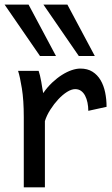

<svg xmlns="http://www.w3.org/2000/svg" viewBox="-26 -801 481 821"><path d="M75.7 0V-300.3Q75.7 -372.6 67.6 -422.6Q59.6 -472.7 51.3 -498H139.2Q142.1 -490.2 145 -477.8Q147.9 -465.3 150.4 -451.7Q152.8 -438 154.8 -424.8L158.7 -402.8Q176.3 -428.2 197 -447.8Q217.8 -467.3 239 -480.7Q260.3 -494.1 280.5 -501Q300.8 -507.8 317.4 -507.8Q348.1 -507.8 369.4 -494.4Q390.6 -481 404.1 -458.3Q417.5 -435.5 423.6 -406Q429.7 -376.5 429.7 -344.2L351.6 -327.1Q351.6 -345.2 348.1 -362.1Q344.7 -378.9 337.9 -391.8Q331.1 -404.8 320.6 -412.4Q310.1 -419.9 295.4 -419.9Q279.8 -419.9 260.7 -408Q241.7 -396 223.4 -376.5Q205.1 -356.9 189.5 -332.5Q173.8 -308.1 166 -283.2V0ZM262.2 -781.2 379.4 -561.5H311L159.7 -781.2ZM96.2 -781.2 213.4 -561.5H145L-6.3 -781.2Z"/></svg>

Font: Andika Compact
Style: Regular
Weight: 400
Designer: Victor Gaultney, Annie Olsen, Julie Remington, Don Collingsworth, Eric Hays, Becca Hirsbrunner
Foundry: SIL International
Version: Version 5.000 ; LnSpcTght